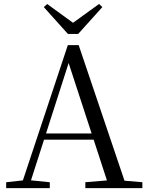

<svg xmlns="http://www.w3.org/2000/svg" viewBox="-20 -966 758 986"><path d="M222.3 -945.4 382.3 -829.1H327.8L488.8 -945.7L505.6 -929.6L381.6 -791.9H328.6L204.9 -929.6ZM11.6 0V-30.1L110.1 -41.1H127.5L235.7 -30.1V0ZM84.4 0 328.3 -734.2H384.1L632.2 0H542.1L321.9 -674.6H342.1L338.3 -660.6L126.3 0ZM192.4 -248.8 195.9 -280.7H500.1L503.6 -248.8ZM418.3 0V-30.3L551.9 -41.3H580.7L711.1 -30.3V0Z"/></svg>

Font: Source Han Serif JP VF
Style: Regular
Weight: 250
Designer: Ryoko NISHIZUKA 西塚涼子 (kana & ideographs); Frank Grießhammer (Latin, Greek & Cyrillic); Wenlong ZHANG 张文龙 (bopomofo); San
Foundry: Adobe
Version: Version 2.001;hotconv 1.1.0;makeotfexe 2.6.0